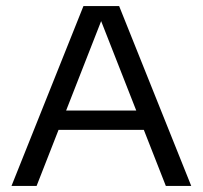

<svg xmlns="http://www.w3.org/2000/svg" viewBox="-20 -615 670 635"><path d="M18 0 256 -595H374L612.5 0H528.5L308.5 -560.5H320.5L101 0ZM152 -185.5 172 -249.5H458L477.5 -185.5Z"/></svg>

Font: Encode Sans SC SemiExpanded
Style: Regular
Weight: 400
Width: 6
Designer: Multiple Designers
Foundry: Impallari Type
Version: Version 3.002